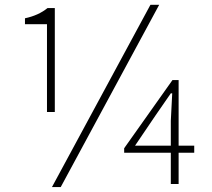

<svg xmlns="http://www.w3.org/2000/svg" viewBox="-20 -759 876 792"><path d="M206.1 -296.9H173.8V-659.2H83V-683.6Q138.7 -695.3 175.8 -725.6H206.1ZM600.6 -739.3H636.7L230.5 12.7H194.3ZM537.1 -158.2H684.6V-260.7L690.4 -374H684.6L621.1 -282.2ZM781.2 -158.2V-128.9H716.8V0H684.6V-128.9H492.2V-147.5L691.4 -428.7H716.8V-158.2Z"/></svg>

Font: Gen Shin Gothic ExtraLight
Style: Regular
Weight: 100
Designer: [Source Han Sans]
Ryoko NISHIZUKA  (kana & ideographs); Paul D. Hunt (Latin, Greek & Cyrillic); Wenlong ZHANG  (bopomofo
Version: Version 1.002.20150607